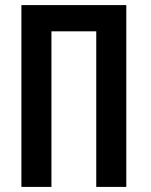

<svg xmlns="http://www.w3.org/2000/svg" viewBox="-20 -734 594 754"><path d="M64 0V-714H476V0H358V-611H182V0Z"/></svg>

Font: Noto Sans Display ExtraCondensed SemiBold
Style: Regular
Weight: 600
Width: 2
Designer: Monotype Design Team
Foundry: Monotype Imaging Inc.
Version: Version 2.003